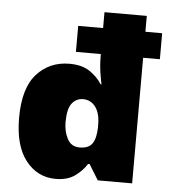

<svg xmlns="http://www.w3.org/2000/svg" viewBox="-54 -809 771 868"><g transform="rotate(5 331.5 -375.0)"><path d="M230 10Q148 10 95 -57Q42 -124 42 -251Q42 -386 100 -450Q158 -514 248 -514Q304 -514 339 -491Q374 -468 396 -434H400Q397 -446 391 -483Q385 -520 385 -565V-570H272V-688H385V-760H577V-688H653V-570H577V0H421L378 -70H371Q350 -37 316.5 -13.5Q283 10 230 10ZM326 -141Q367 -141 383.5 -165Q400 -189 401 -238V-250Q401 -303 379.5 -331.5Q358 -360 323 -360Q293 -360 273 -335.5Q253 -311 253 -249Q253 -207 270.5 -174Q288 -141 326 -141Z"/></g></svg>

Font: Noto Sans Khmer UI Black
Style: Regular
Weight: 900
Designer: Danh Hong and the Monotype Design Team
Foundry: Monotype Imaging Inc.
Version: Version 2.002; ttfautohint (v1.8.4.7-5d5b)